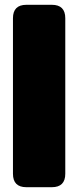

<svg xmlns="http://www.w3.org/2000/svg" viewBox="-20 -750 326 800"><path d="M34 -674Q34 -730 90 -730H196Q252 -730 252 -674V-26Q252 30 196 30H90Q34 30 34 -26Z"/></svg>

Font: LT Crewmate
Style: Regular
Weight: 400
Designer: Daniel Lyons
Foundry: LyonsType
Version: Version 1.001;FEAKit 1.0